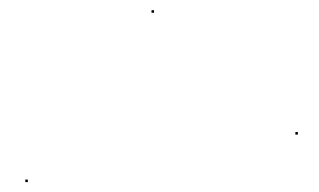

<svg xmlns="http://www.w3.org/2000/svg" viewBox="-20 -527 628 378"><path d="M278.3 -501.9H283.3V-506.9H278.3ZM29.8 -168.5H34.8V-173.5H29.8ZM561.5 -262H566.5V-267H561.5Z"/></svg>

Font: FRB American Cursive Just Endings
Style: Italic
Weight: 400
Italic angle: -25°
Version: Version 2.0;Modular Font Editor K font №1